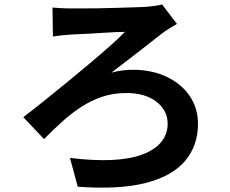

<svg xmlns="http://www.w3.org/2000/svg" viewBox="-20 -789 1040 867"><path d="M217 -755Q229 -754 251 -752.5Q273 -751 298 -751Q314 -751 347.5 -751Q381 -751 422.5 -751.5Q464 -752 507 -753.5Q550 -755 585.5 -756Q621 -757 640 -758Q658 -760 678 -762.5Q698 -765 712 -769L779 -681Q766 -674 750 -664Q734 -654 724 -647Q702 -631 674.5 -609Q647 -587 614.5 -562Q582 -537 549 -511.5Q516 -486 483 -461Q508 -468 533.5 -471Q559 -474 578 -474Q666 -474 733 -442Q800 -410 837 -355Q874 -300 874 -230Q874 -131 815.5 -62Q757 7 636.5 37.5Q516 68 331 54L296 -76Q400 -63 482 -66.5Q564 -70 620.5 -90.5Q677 -111 707 -146.5Q737 -182 737 -231Q737 -290 686.5 -329.5Q636 -369 550 -369Q492 -369 441.5 -352Q391 -335 346.5 -306Q302 -277 260.5 -239.5Q219 -202 179 -161L85 -260Q125 -290 176 -331Q227 -372 281.5 -416.5Q336 -461 387 -504Q438 -547 479 -583.5Q520 -620 544 -645Q527 -645 502.5 -644Q478 -643 449 -641Q420 -639 392 -637.5Q364 -636 340.5 -635Q317 -634 302 -633Q284 -632 260 -629.5Q236 -627 219 -624Z"/></svg>

Font: Noto Sans KR
Style: Bold
Weight: 700
Designer: Ryoko NISHIZUKA  (kana, bopomofo & ideographs); Paul D. Hunt (Latin, Greek & Cyrillic); Sandoll Communications , Soo-you
Foundry: Adobe
Version: Version 2.004-H2;hotconv 1.0.118;makeotfexe 2.5.65603